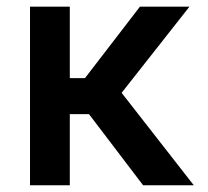

<svg xmlns="http://www.w3.org/2000/svg" viewBox="-20 -548 615 568"><path d="M403.3 0 243.2 -210.4H186.5V0H68.8V-528.3H186.5V-316.9H231.4L394 -528.3H540.5L339.8 -273.4L553.2 0Z"/></svg>

Font: Vazirmatn FD Medium
Style: Regular
Weight: 500
Designer: Saber Rastikerdar
Foundry: Saber Rastikerdar
Version: Version 33.003